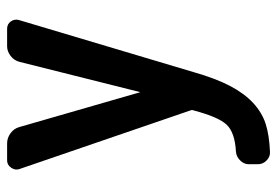

<svg xmlns="http://www.w3.org/2000/svg" viewBox="-140 -630 779 540"><g transform="rotate(-90 250.0 -360.5)"><path d="M209 -214.8 43.9 -696.3Q40 -708 47.9 -719.2Q55.7 -730.5 68.4 -730.5H116.2Q131.8 -730.5 145 -720.7Q158.2 -710.9 162.1 -696.3L259.8 -357.4L260.7 -356.4V-357.4L345.7 -696.3Q349.6 -710.9 362.3 -720.7Q375 -730.5 389.6 -730.5H438.5Q452.1 -730.5 459.5 -719.7Q466.8 -709 462.9 -696.3L316.4 -205.1Q298.8 -143.6 277.8 -103.5Q256.8 -63.5 230 -38.6Q203.1 -13.7 171.4 -3.4Q139.6 6.8 92.8 8.8Q79.1 9.8 68.4 -0.5Q57.6 -10.7 57.6 -25.4V-50.8Q57.6 -64.5 68.4 -75.2Q79.1 -85.9 92.8 -86.9Q146.5 -89.8 168.5 -112.8Q190.4 -135.7 209 -206.1Q210.9 -210 209 -214.8Z"/></g></svg>

Font: Rounded-L Mgen+ 1m medium
Style: Regular
Weight: 500
Designer: [Source Han Sans]
Ryoko NISHIZUKA  (kana & ideographs); Paul D. Hunt (Latin, Greek & Cyrillic); Wenlong ZHANG  (bopomofo
Version: Version 1.059.20150602